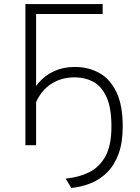

<svg xmlns="http://www.w3.org/2000/svg" viewBox="-20 -720 695 952"><path d="M333.5 212 305.5 165.5Q371 159.5 422.2 134Q473.5 108.5 503 54.5Q532.5 0.5 532.5 -92.5Q532.5 -186 508 -239.2Q483.5 -292.5 442.2 -314.5Q401 -336.5 350 -336.5Q283 -336.5 232.5 -303Q182 -269.5 156 -206.5L121.5 -224.5Q139.5 -272.5 171.5 -309.5Q203.5 -346.5 248.5 -367.2Q293.5 -388 351 -388Q418 -388 471.8 -358.5Q525.5 -329 557 -264Q588.5 -199 588.5 -92.5Q588.5 -12.5 567.8 43.2Q547 99 511.5 134.5Q476 170 430.2 188.5Q384.5 207 333.5 212ZM106 0V-700H489V-650.5H159V0Z"/></svg>

Font: Overpass ExtraLight
Style: Regular
Weight: 250
Designer: Delve Withrington, Dave Bailey, Thomas Jockin
Foundry: Delve Fonts LLC
Version: Version 4.000